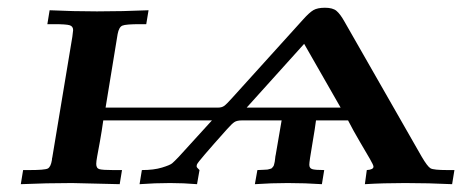

<svg xmlns="http://www.w3.org/2000/svg" viewBox="-20 -471 1210 491"><path d="M33.2 0 39.1 -36.1H55.2Q94.2 -36.1 102.1 -40Q109.9 -43.9 112.8 -62Q112.8 -65.9 113.8 -68.8L165 -377Q167 -391.1 167 -394Q167 -403.8 158 -406.5Q148.9 -409.2 118.2 -409.2H101.1L106.9 -444.8Q167 -441.9 228 -441.9Q293.9 -441.9 359.9 -444.8L354 -409.2H337.9Q301.8 -409.2 293 -405.5Q284.2 -401.9 280.8 -383.8L250 -195.8H537.1Q546.9 -195.8 553 -200Q559.1 -204.1 575.2 -222.2L754.9 -420.9Q771 -439 781.5 -445.1Q792 -451.2 811 -451.2Q831.1 -451.2 840.6 -443.1Q850.1 -435.1 860.8 -416L1058.1 -70.8Q1073.2 -44.9 1081.1 -40.5Q1088.9 -36.1 1124 -36.1H1142.1L1136.2 0Q1076.2 -2.9 1016.1 -2.9Q960 -2.9 913.1 0L918 -36.1Q935.1 -37.1 935.1 -44.9Q935.1 -48.8 926 -64.5Q917 -80.1 899.9 -109.1Q882.8 -138.2 870.1 -163.1H788.1Q786.1 -146 778.6 -102.1Q771 -58.1 771 -49.8Q771 -41 778.1 -38.6Q785.2 -36.1 809.1 -36.1L803.2 0Q760.3 -2.9 715.8 -2.9Q673.8 -2.9 631.8 0L638.2 -36.1Q645 -36.1 649.9 -36.6Q654.8 -37.1 659.4 -37.1Q664.1 -37.1 667 -38.1Q669.9 -39.1 672.4 -39.6Q674.8 -40 676.5 -42.5Q678.2 -44.9 679.2 -45.9Q680.2 -46.9 681.2 -51.5Q682.1 -56.2 682.6 -57.6Q683.1 -59.1 683.6 -65.4Q684.1 -71.8 685.1 -75.2Q699.2 -158.2 700.2 -163.1H599.1Q585.9 -163.1 579.6 -158.9Q573.2 -154.8 561 -141.1Q485.8 -57.1 483.9 -50.8Q482.9 -49.8 482.9 -44.9Q482.9 -43 490.2 -36.1L483.9 0Q449.7 -2.9 415 -2.9Q376 -2.9 336.9 0L342.8 -36.1Q373.5 -36.1 394.3 -42.5Q415 -48.8 420.4 -53.5Q425.8 -58.1 437 -69.8L522 -163.1H244.1Q240.2 -135.3 235.6 -109.6Q231 -84 228.5 -71Q226.1 -58.1 226.1 -51.8Q226.1 -40.5 234.6 -38.3Q243.2 -36.1 269 -36.1H292L286.1 0Q175.3 -2.9 164.1 -2.9Q99.1 -2.9 33.2 0ZM610.8 -195.8H851.1L757.8 -358.9Z"/></svg>

Font: CMU Serif Extra
Style: BoldSlanted
Weight: 700
Italic angle: -9.46001°
Version: Version 0.7.0